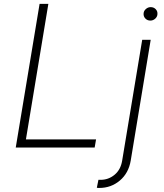

<svg xmlns="http://www.w3.org/2000/svg" viewBox="-20 -747 829 972"><path d="M59.7 0 180.4 -727.3H224.8L111.2 -41.2H466.3L459.2 0ZM699.9 -545.5H742.9L641.7 66.4Q631 129.6 586.6 167.1Q542.3 204.5 482.6 204.5Q479.8 204.5 476.7 204.4Q473.7 204.2 470.2 203.5L478.3 163.4H489Q529.1 163.4 560 137.8Q590.9 112.2 598.4 66.4ZM741.1 -642.8Q725.9 -642.8 715.7 -653.4Q705.6 -664.1 707 -679Q707.7 -691.8 718.4 -701.3Q729 -710.9 742.9 -710.9Q758.2 -710.9 768.3 -700.5Q778.4 -690 777 -675.1Q776.3 -661.9 765.6 -652.3Q755 -642.8 741.1 -642.8Z"/></svg>

Font: Inter UI Extra Light
Style: Italic
Weight: 200
Italic angle: -9.39999°
Designer: Rasmus Andersson
Foundry: rsms
Version: 3.2;8d6f07862